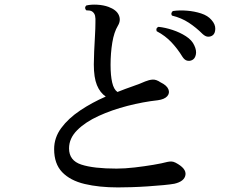

<svg xmlns="http://www.w3.org/2000/svg" viewBox="-20 -803 1040 837"><path d="M494 14Q412 14 349 -1Q286 -16 251 -52.5Q216 -89 216 -153Q216 -203 247 -245Q278 -287 329.5 -321.5Q381 -356 441 -382Q416 -399 402.5 -432Q389 -465 389 -522Q389 -545 390.5 -578.5Q392 -612 394 -646.5Q396 -681 396 -704Q397 -723 394.5 -734Q392 -745 383 -752Q378 -756 370.5 -757Q363 -758 356 -758Q346 -769 356 -779Q376 -784 403.5 -782.5Q431 -781 453 -773Q488 -760 498 -737Q508 -714 494 -691Q477 -663 469.5 -617Q462 -571 462 -520Q462 -474 469 -443.5Q476 -413 492 -402Q527 -416 559 -427Q591 -438 613 -448Q630 -455 645.5 -456Q661 -457 680 -444Q707 -431 714 -414Q721 -397 709 -383.5Q697 -370 668 -366Q604 -359 536 -341.5Q468 -324 410 -297.5Q352 -271 316.5 -235.5Q281 -200 281 -156Q281 -103 334.5 -85.5Q388 -68 488 -68Q524 -68 567 -73Q610 -78 648.5 -84.5Q687 -91 709 -97Q718 -99 726.5 -99Q735 -99 745 -94Q793 -69 788.5 -40.5Q784 -12 740 -2Q724 1 692.5 4Q661 7 623.5 9.5Q586 12 551.5 13Q517 14 494 14ZM815 -540Q805 -536 794.5 -539Q784 -542 775 -556Q755 -589 728 -618Q701 -647 663 -667Q658 -681 671 -686Q700 -683 732 -672.5Q764 -662 790.5 -645Q817 -628 827 -605Q838 -582 833.5 -563.5Q829 -545 815 -540ZM907 -649Q899 -643 887.5 -643Q876 -643 863 -655Q835 -683 803 -704Q771 -725 730 -735Q726 -740 727.5 -746Q729 -752 734 -755Q762 -759 794.5 -756.5Q827 -754 856.5 -744.5Q886 -735 902 -716Q919 -697 918.5 -677Q918 -657 907 -649Z"/></svg>

Font: Zen Old Mincho SemiBold
Style: Regular
Weight: 600
Version: Version 1.500